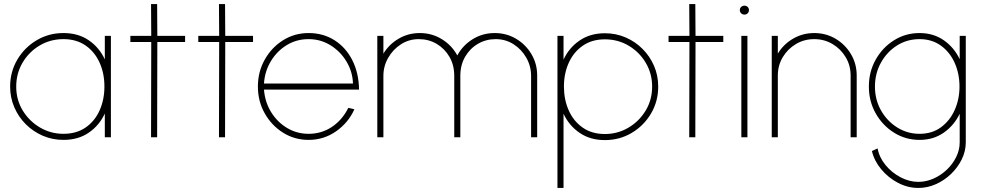

<svg xmlns="http://www.w3.org/2000/svg" viewBox="-20 -677 4844 947"><path d="M497 -500H527V0H497V-117Q470 -58.5 418 -22.8Q366 13 293 13Q238.5 13 191 -7.5Q143.5 -28 107.2 -64.2Q71 -100.5 50.5 -148Q30 -195.5 30 -250Q30 -323 65.5 -383Q101 -443 160.8 -478.5Q220.5 -514 293 -514Q366 -514 418 -478.2Q470 -442.5 497 -384ZM293 -17Q357.5 -17 402.8 -48.5Q448 -80 471.5 -133Q495 -186 495 -250Q495 -315.5 471 -368.5Q447 -421.5 401.8 -452.8Q356.5 -484 293 -484Q228.5 -484 175.5 -452.5Q122.5 -421 91.2 -367.8Q60 -314.5 60 -250Q60 -184.5 92.2 -131.8Q124.5 -79 177.5 -48Q230.5 -17 293 -17Z M893 -470H756L755 0H725L726 -470H623V-500H726L725 -657H755L756 -500H893Z M1228 -470H1091L1090 0H1060L1061 -470H958V-500H1061L1060 -657H1090L1091 -500H1228Z M1502 13Q1433 13 1376.2 -22.5Q1319.5 -58 1285.8 -117.8Q1252 -177.5 1252 -250Q1252 -323 1285.8 -383Q1319.5 -443 1376.2 -478.5Q1433 -514 1502 -514Q1573.5 -514 1629.2 -479Q1685 -444 1717.2 -381.2Q1749.5 -318.5 1751 -235H1282Q1287 -172.5 1317.8 -123.2Q1348.5 -74 1396.5 -45.5Q1444.5 -17 1502 -17Q1566 -17 1617 -51Q1668 -85 1698 -145L1728 -138Q1698 -71.5 1637.5 -29.2Q1577 13 1502 13ZM1282 -265H1721Q1719 -323.5 1689 -373.5Q1659 -423.5 1610 -453.8Q1561 -484 1502 -484Q1442.5 -484 1394.2 -454.5Q1346 -425 1316 -375.2Q1286 -325.5 1282 -265Z M1841 0V-500H1871V-412.5Q1899 -458.5 1946.2 -486.2Q1993.5 -514 2050.5 -514Q2110.5 -514 2159.8 -483.5Q2209 -453 2235.5 -403.5Q2262 -453 2311 -483.5Q2360 -514 2420 -514Q2478 -514 2525.5 -485.8Q2573 -457.5 2601.2 -410Q2629.5 -362.5 2629.5 -304.5V0H2599.5V-302.5Q2599.5 -351 2576 -392.2Q2552.5 -433.5 2513 -458.8Q2473.5 -484 2425 -484Q2377 -484 2337.2 -460.8Q2297.5 -437.5 2274 -396.8Q2250.5 -356 2250.5 -302.5V0H2220.5V-302.5Q2220.5 -356 2196.8 -396.8Q2173 -437.5 2133.5 -460.8Q2094 -484 2045.5 -484Q1997.5 -484 1958 -458.8Q1918.5 -433.5 1894.8 -392.2Q1871 -351 1871 -302.5V0Z M2759.5 250H2729.5V-500H2759.5V-383Q2786.5 -441.5 2838.8 -477.2Q2891 -513 2963.5 -513Q3018 -513 3065.5 -492.5Q3113 -472 3149.2 -435.8Q3185.5 -399.5 3206 -352Q3226.5 -304.5 3226.5 -250Q3226.5 -177 3191 -117Q3155.5 -57 3095.8 -21.5Q3036 14 2963.5 14Q2891 14 2838.8 -21.8Q2786.5 -57.5 2759.5 -116ZM2963.5 -483Q2900 -483 2854.8 -451.8Q2809.5 -420.5 2785.5 -367.8Q2761.5 -315 2761.5 -250Q2761.5 -186 2785 -132.8Q2808.5 -79.5 2853.8 -47.8Q2899 -16 2963.5 -16Q3026 -16 3079 -47Q3132 -78 3164.2 -131Q3196.5 -184 3196.5 -250Q3196.5 -314 3165.2 -367Q3134 -420 3081 -451.5Q3028 -483 2963.5 -483Z M3547.5 -470H3410.5L3409.5 0H3379.5L3380.5 -470H3277.5V-500H3380.5L3379.5 -657H3409.5L3410.5 -500H3547.5Z M3636.5 -500H3666.5V0H3636.5ZM3652 -605Q3642.5 -605 3635.8 -611.2Q3629 -617.5 3629 -627Q3629 -637 3635.8 -643Q3642.5 -649 3652 -649Q3661 -649 3667.5 -643Q3674 -637 3674 -627Q3674 -617.5 3667.5 -611.2Q3661 -605 3652 -605Z M4205.5 -304.5V0H4175.5V-304.5Q4175.5 -354.5 4151.2 -395Q4127 -435.5 4086.2 -459.8Q4045.5 -484 3996 -484Q3946.5 -484 3905.8 -459.8Q3865 -435.5 3840.8 -395Q3816.5 -354.5 3816.5 -304.5V0H3786.5V-500H3816.5V-412.5Q3844 -458.5 3891.5 -486.2Q3939 -514 3996 -514Q4054 -514 4101.5 -485.8Q4149 -457.5 4177.2 -410Q4205.5 -362.5 4205.5 -304.5Z M4713.5 -500H4743.5V25Q4743.5 68.5 4723.8 108.8Q4704 149 4670.8 181Q4637.5 213 4595.8 231.5Q4554 250 4509.5 250Q4457.5 250 4409.2 224.8Q4361 199.5 4326.5 158Q4292 116.5 4280.5 68L4308.5 55Q4317 100 4348 137.5Q4379 175 4422 197.5Q4465 220 4509.5 220Q4548 220 4584.5 203.8Q4621 187.5 4650 160Q4679 132.5 4696.2 97.5Q4713.5 62.5 4713.5 25V-116Q4686 -58.5 4635 -22.8Q4584 13 4515.5 13Q4446.5 13 4389.8 -22.5Q4333 -58 4299.2 -117.8Q4265.5 -177.5 4265.5 -250Q4265.5 -323 4299.2 -383Q4333 -443 4389.8 -478.5Q4446.5 -514 4515.5 -514Q4584 -514 4635 -478.5Q4686 -443 4713.5 -385ZM4515.5 -17Q4577.5 -17 4621.5 -49.5Q4665.5 -82 4689 -135Q4712.5 -188 4712.5 -250Q4712.5 -313.5 4688.8 -366.8Q4665 -420 4620.8 -452Q4576.5 -484 4515.5 -484Q4454 -484 4404.2 -452.5Q4354.5 -421 4325 -367.8Q4295.5 -314.5 4295.5 -250Q4295.5 -185 4325.5 -132.2Q4355.5 -79.5 4405.5 -48.2Q4455.5 -17 4515.5 -17Z"/></svg>

Font: Urbanist Thin
Style: Regular
Weight: 100
Designer: Corey Hu
Foundry: Corey Hu
Version: Version 1.330; ttfautohint (v1.8.4.7-5d5b)